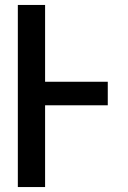

<svg xmlns="http://www.w3.org/2000/svg" viewBox="-20 -755 515 775"><path d="M52 0V-735H162V-425H415V-330H162V0Z"/></svg>

Font: Iosevka QP
Style: Bold
Weight: 700
Designer: Belleve Invis
Foundry: Belleve Invis
Version: Version 20.0.0; ttfautohint (v1.8.4)